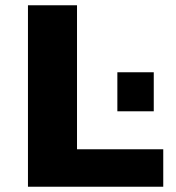

<svg xmlns="http://www.w3.org/2000/svg" viewBox="-20 -708 669 728"><path d="M425 -286V-434H563V-286ZM86 0V-688H272V-142H599V0Z"/></svg>

Font: Saira Expanded
Style: Bold
Weight: 700
Width: 7
Designer: Hector Gatti with collaboration of the Omnibus-Type team
Foundry: Omnibus-Type
Version: Version 1.100; ttfautohint (v1.8.3)